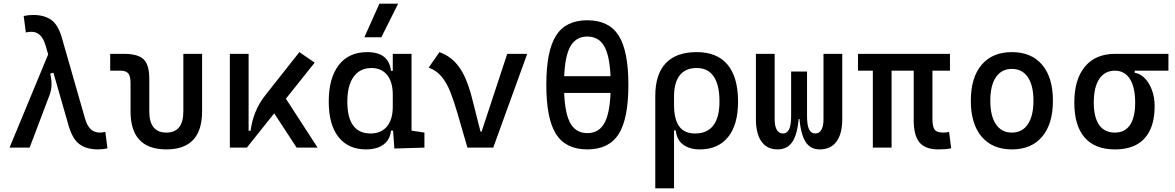

<svg xmlns="http://www.w3.org/2000/svg" viewBox="-20 -815 6485 1060"><path d="M521.5 9.8Q458 9.8 418.9 -18.8Q379.9 -47.4 358.4 -122.6L233.9 -556.6Q220.7 -603 200.9 -621.3Q181.2 -639.6 152.8 -639.6Q139.6 -639.6 122.6 -635.7L110.8 -726.6Q135.7 -732.4 162.6 -732.4Q225.1 -732.4 263.2 -705.1Q301.3 -677.7 321.8 -605.5L447.8 -166Q460.9 -119.6 481.2 -101.3Q501.5 -83 531.2 -83Q544.4 -83 561.5 -86.9L573.2 3.9Q548.3 9.8 521.5 9.8ZM32.7 0 256.8 -541 323.2 -428.2 257.3 -408.2Q265.1 -376 264.4 -346.2Q263.7 -316.4 252.9 -288.6L143.6 0Z M898.4 9.8Q700.7 9.8 700.7 -200.2V-356.4Q700.7 -394 688.5 -409.4Q676.3 -424.8 646 -424.8H588.4V-517.6H665.5Q742.2 -517.6 773.2 -487.1Q804.2 -456.5 804.2 -380.9V-200.2Q804.2 -83 898.4 -83Q992.2 -83 992.2 -200.2V-517.6H1095.7V-200.2Q1095.7 9.8 898.4 9.8Z M1342.8 0 1324.2 -93.3H1363.3Q1370.6 -147 1390.1 -195.8Q1409.7 -244.6 1444.3 -288.6L1632.8 -527.3L1717.3 -469.2ZM1249 0V-517.6H1352.5V-52.2L1342.8 0ZM1617.7 0 1468.3 -228.5 1541 -296.9 1733.4 0Z M2001 9.8Q1902.8 9.8 1848.9 -58.3Q1794.9 -126.5 1794.9 -253.9Q1794.9 -384.3 1850.3 -455.8Q1905.8 -527.3 2006.8 -527.3Q2066.9 -527.3 2099.6 -501.7Q2132.3 -476.1 2138.7 -423.8H2178.7L2148.4 -293Q2148.4 -362.3 2117.4 -400.9Q2086.4 -439.5 2031.2 -439.5Q1967.3 -439.5 1932.4 -391.1Q1897.5 -342.8 1897.5 -253.9Q1897.5 -78.1 2026.4 -78.1Q2084 -78.1 2116.2 -116.7Q2148.4 -155.3 2148.4 -224.6V-252L2183.6 -93.8H2138.7Q2135.3 -59.6 2117.2 -36.4Q2099.1 -13.2 2069.6 -1.7Q2040 9.8 2001 9.8ZM2157.2 4.9 2148.4 -119.1V-239.3L2252 -210V-93.8L2323.2 -83V0ZM2148.4 -146.5V-517.6H2252V-175.8ZM1991.7 -609.4 2074.7 -794.9H2178.2L2085.4 -609.4Z M2560.5 0 2629.9 -87.9H2638.7L2780.3 -517.6H2890.6L2703.1 0ZM2560.5 0 2505.4 -190.4Q2486.3 -255.9 2466.6 -306.4Q2446.8 -356.9 2418.7 -391.1Q2390.6 -425.3 2346.7 -441.9L2406.2 -527.3Q2456.5 -508.8 2490.2 -474.1Q2523.9 -439.5 2546.6 -389.2Q2569.3 -338.9 2585.9 -273.4L2645.5 -38.6Z M3222.7 9.8Q3103.5 9.8 3049.8 -74.7Q2996.1 -159.2 2996.1 -346.7Q2996.1 -534.2 3049.8 -618.7Q3103.5 -703.1 3222.7 -703.1Q3341.8 -703.1 3395.5 -618.7Q3449.2 -534.2 3449.2 -346.7Q3449.2 -159.2 3395.5 -74.7Q3341.8 9.8 3222.7 9.8ZM3222.7 -80.1Q3290.5 -80.1 3321 -143.3Q3351.6 -206.5 3351.6 -346.7Q3351.6 -486.8 3321 -550Q3290.5 -613.3 3222.7 -613.3Q3154.8 -613.3 3124.3 -550Q3093.8 -486.8 3093.8 -346.7Q3093.8 -206.5 3124.3 -143.3Q3154.8 -80.1 3222.7 -80.1ZM3023.4 -301.8V-394.5H3434.1V-301.8Z M3843.8 9.8Q3787.1 9.8 3751.5 -16.6Q3715.8 -43 3710.9 -94.7H3666L3701.2 -237.3Q3701.2 -156.7 3729.7 -117.4Q3758.3 -78.1 3817.4 -78.1Q3884.3 -78.1 3918.2 -122.6Q3952.1 -167 3952.1 -253.9Q3952.1 -345.7 3920.4 -392.6Q3888.7 -439.5 3826.2 -439.5Q3764.6 -439.5 3732.9 -399.4Q3701.2 -359.4 3701.2 -281.2L3597.7 -285.6Q3597.7 -404.8 3655.5 -466.1Q3713.4 -527.3 3826.2 -527.3Q3939 -527.3 3996.8 -458Q4054.7 -388.7 4054.7 -253.9Q4054.7 -126.5 3999.5 -58.3Q3944.3 9.8 3843.8 9.8ZM3597.7 224.6V-285.6H3701.2V224.6Z M4505.4 9.8Q4453.6 9.8 4427 -32.5Q4400.4 -74.7 4392.6 -168H4393.1L4435.5 -175.8Q4435.5 -122.6 4447 -100.3Q4458.5 -78.1 4481 -78.1Q4503.4 -78.1 4514.9 -98.6Q4526.4 -119.1 4526.4 -156.2V-517.6H4629.9V-156.2Q4629.9 -76.7 4598.1 -33.4Q4566.4 9.8 4505.4 9.8ZM4272.9 9.8Q4214.8 9.8 4184.1 -33.4Q4153.3 -76.7 4153.3 -156.2V-517.6H4256.8V-156.2Q4256.8 -119.1 4268.3 -98.6Q4279.8 -78.1 4302.2 -78.1Q4324.7 -78.1 4336.2 -100.3Q4347.7 -122.6 4347.7 -175.8L4390.1 -168H4390.6Q4382.8 -74.7 4355 -32.5Q4327.1 9.8 4272.9 9.8ZM4347.7 -158.2V-419.9H4435.5V-158.2Z M5160.2 9.8Q5088.4 9.8 5056.4 -28.6Q5024.4 -66.9 5024.4 -151.4V-517.6H5127.9V-156.2Q5127.9 -117.7 5139.4 -100.3Q5150.9 -83 5189.5 -83Q5196.3 -83 5203.4 -84Q5210.4 -85 5219.7 -86.9L5231.4 3.9Q5213.4 7.3 5198.2 8.5Q5183.1 9.8 5160.2 9.8ZM4798.8 0V-517.6H4902.3V0ZM4716.8 -424.8V-517.6H5224.6V-424.8Z M5566.4 9.8Q5459 9.8 5399.4 -60.5Q5339.8 -130.9 5339.8 -258.8Q5339.8 -387.2 5399.4 -457.3Q5459 -527.3 5566.4 -527.3Q5674.3 -527.3 5733.6 -457.3Q5793 -387.2 5793 -258.8Q5793 -130.9 5733.6 -60.5Q5674.3 9.8 5566.4 9.8ZM5566.4 -83Q5623.5 -83 5654.5 -128.9Q5685.5 -174.8 5685.5 -258.8Q5685.5 -343.3 5654.5 -388.9Q5623.5 -434.6 5566.4 -434.6Q5509.3 -434.6 5478.3 -388.9Q5447.3 -343.3 5447.3 -258.8Q5447.3 -174.8 5478.3 -128.9Q5509.3 -83 5566.4 -83Z M6135.3 9.8Q6024.9 9.8 5968 -55.9Q5911.1 -121.6 5911.1 -249Q5911.1 -377.4 5970 -447.5Q6028.8 -517.6 6135.3 -517.6L6244.6 -486.8V-413.1Q6276.4 -408.2 6301 -382.3Q6325.7 -356.4 6340.1 -316.7Q6354.5 -276.9 6354.5 -229.5Q6354.5 -150.9 6329.6 -97.7Q6304.7 -44.4 6256.1 -17.3Q6207.5 9.8 6135.3 9.8ZM6135.3 -83Q6190.4 -83 6218.8 -125.2Q6247.1 -167.5 6247.1 -249Q6247.1 -333.5 6218 -379.2Q6189 -424.8 6135.3 -424.8Q6079.1 -424.8 6048.8 -379.2Q6018.6 -333.5 6018.6 -249Q6018.6 -167.5 6048.1 -125.2Q6077.6 -83 6135.3 -83ZM6135.3 -424.8V-517.6H6430.7V-424.8Z"/></svg>

Font: Cascadia Mono PL
Style: Regular
Weight: 400
Monospace: yes
Designer: Aaron Bell
Foundry: Saja Typeworks
Version: Version 2102.003